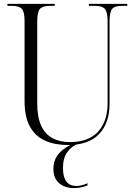

<svg xmlns="http://www.w3.org/2000/svg" viewBox="-20 -734 684 985"><path d="M329 10Q261 10 211 -12.5Q161 -35 133.5 -84.5Q106 -134 106 -215V-626Q106 -673 92 -688.5Q78 -704 41 -704H18V-714H261V-704H236Q199 -704 185 -688.5Q171 -673 171 -624V-205Q171 -131 192 -87.5Q213 -44 250.5 -24.5Q288 -5 338 -5Q434 -5 483 -58.5Q532 -112 532 -204V-626Q532 -673 518 -688.5Q504 -704 467 -704H436V-714H633V-704H606Q569 -704 555.5 -688.5Q542 -673 542 -624V-202Q542 -102 488 -46Q434 10 329 10ZM361 231Q313 231 283.5 206Q254 181 254 132Q254 84 285 50.5Q316 17 366 0H388Q349 14 326 45Q303 76 303 128Q303 220 372 220Q398 220 429 206V217Q415 223 397.5 227Q380 231 361 231Z"/></svg>

Font: Noto Serif Display SemiCondensed Light
Style: Regular
Weight: 300
Width: 4
Designer: Monotype Design Team
Foundry: Monotype Imaging Inc.
Version: Version 2.009